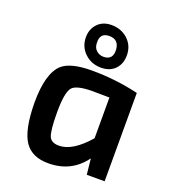

<svg xmlns="http://www.w3.org/2000/svg" viewBox="-139 -856 859 970"><g transform="rotate(20 290.5 -371.0)"><path d="M230 -566Q195 -598 193 -648Q192 -693 218 -722Q246 -754 295 -754Q346 -754 382 -722Q418 -689 419 -639Q420 -593 394 -564Q366 -533 317 -533Q265 -533 230 -566ZM272 -603Q288 -589 310 -589Q361 -589 358 -645Q354 -698 303 -698Q252 -698 255 -644Q255 -618 272 -603ZM435 0 426 -85Q356 11 234 12Q144 13 104 -46Q63 -107 62 -253Q62 -410 121 -464Q166 -504 280 -504Q408 -504 531 -475V0ZM320 -407Q233 -407 210 -381Q186 -353 186 -247Q186 -147 199 -117Q211 -90 252 -90Q325 -90 409 -187V-406Z"/></g></svg>

Font: Taylor Sans Upright Semi Bold
Style: Regular
Weight: 600
Italic angle: -8°
Designer: Natanael Gama
Version: Version 1.001 September 8, 2015